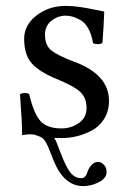

<svg xmlns="http://www.w3.org/2000/svg" viewBox="-20 -459 430 652"><path d="M47.9 -138.2Q52.7 -143.1 63.5 -143.1Q74.2 -143.1 79.1 -139.2Q95.2 -71.3 118.2 -47.1Q141.1 -22.9 189 -22.9Q221.2 -22.9 247.6 -41Q273.9 -59.1 273.9 -92.8Q273.9 -126 253.4 -146Q232.9 -166 171.9 -190.9Q111.8 -215.8 86.9 -244.9Q62 -273.9 62 -327.1Q62 -374 104 -406.5Q146 -439 203.1 -439Q226.1 -439 250 -435.5Q273.9 -432.1 300.5 -426.5Q327.1 -420.9 334 -419.9Q332 -366.7 328.1 -314Q323.2 -309.1 312 -309.1Q300.8 -309.1 295.9 -313Q291 -342.8 279.5 -362.8Q268.1 -382.8 252.4 -391.4Q236.8 -399.9 225.3 -402.8Q213.9 -405.8 203.1 -405.8Q176.3 -405.8 154.5 -388.4Q132.8 -371.1 132.8 -341.8Q132.8 -304.2 155.5 -286.9Q178.2 -269.5 232.9 -249Q350.1 -205.6 350.1 -116.2Q350.1 -81.1 333.5 -54.9Q316.9 -28.8 291 -15.4Q265.1 -2 240 3.9Q214.8 9.8 190.9 9.8Q177.2 9.8 164.1 9.3Q168.9 17.1 172.6 25.9Q176.3 34.7 180.4 46.1Q184.6 57.6 187 63Q206.1 112.8 220.9 129.4Q235.8 146 255.9 146Q269 146 274.9 130.9Q280.8 110.8 292 100.1Q299.8 91.3 313 90.8Q325.2 90.8 335 103Q341.8 110.8 341.8 126Q341.8 142.1 324.2 154.8Q294.4 172.9 262.2 172.9Q198.2 172.9 163.1 88.9Q161.1 83 156 70.6Q150.9 58.1 148.9 53Q147 47.9 143.1 38.8Q139.2 29.8 137 26.4Q134.8 22.9 130.9 17.1Q127 11.2 123 9Q119.1 6.8 114 4.4Q108.9 2 103 1V0Q102.5 0 101.6 -0.5Q100.6 -1 100.1 -1Q93.3 -2.9 80.1 -2.9Q70.3 -2.9 55.2 0Q54.7 -52.2 47.9 -138.2Z"/></svg>

Font: Linux Libertine
Style: Regular
Weight: 400
Designer: Philipp H. Poll
Foundry: Philipp H. Poll
Version: Version 5.3.0 ; ttfautohint (v0.9)